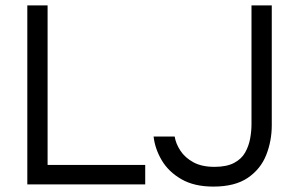

<svg xmlns="http://www.w3.org/2000/svg" viewBox="-20 -682 1100 710"><path d="M81 0V-662H156V-72H517V0ZM769 8Q698 8 650.5 -19.5Q603 -47 578 -89.5Q553 -132 548 -177H626Q630 -151 647 -125Q664 -99 695 -82Q726 -65 773 -65Q818 -65 845.5 -79.5Q873 -94 886.5 -118Q900 -142 905 -169.5Q910 -197 910 -222V-662H985V-219Q985 -161 964.5 -109Q944 -57 896.5 -24.5Q849 8 769 8Z"/></svg>

Font: Questrial
Style: Regular
Weight: 400
Designer: Joe Prince, Laura Meseguer
Foundry: Joe Prince, Laura Meseguer
Version: Version 2.000; ttfautohint (v1.8.3)